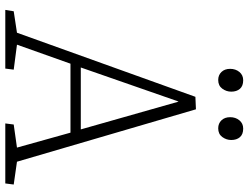

<svg xmlns="http://www.w3.org/2000/svg" viewBox="-124 -792 916 707"><g transform="rotate(90 333.5 -438.0)"><path d="M382 -702 575 -43 659 -31 655 0H434L438 -31L523 -43L468 -240H214L144 -43L236 -31L232 0H16L21 -31L100 -43L336 -700ZM228 -278H456L354 -637H353ZM233 -828Q233 -848 244.5 -862Q256 -876 275 -876Q296 -876 306.5 -864Q317 -852 317 -832Q317 -814 306 -799Q295 -784 274 -784Q256 -784 244.5 -796Q233 -808 233 -828ZM411 -828Q411 -848 422.5 -862Q434 -876 453 -876Q474 -876 484.5 -864Q495 -852 495 -832Q495 -814 484 -799Q473 -784 452 -784Q434 -784 422.5 -796Q411 -808 411 -828Z"/></g></svg>

Font: Literata ExtraLight
Style: Italic
Weight: 250
Italic angle: -2°
Designer: Latin by Veronika Burian and Jose Scaglione. Greek by Irene Vlachou. Cyrillic by Vera Evstafieva
Foundry: TypeTogether
Version: Version 3.002